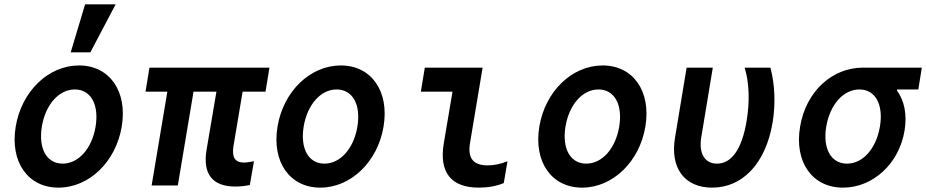

<svg xmlns="http://www.w3.org/2000/svg" viewBox="-20 -850 4245 880"><path d="M248 10C388 10 511 -108 538 -270C565 -432 482 -550 342 -550C202 -550 79 -432 52 -270C25 -108 108 10 248 10ZM267 -100C194 -100 155 -169 172 -271C189 -371 250 -440 323 -440C396 -440 435 -371 418 -269C401 -169 340 -100 267 -100ZM510 -830H370L304 -610H394Z M675 0H795L867 -430H972L927 -165C908 -53 953 5 1059 5C1079 5 1100 3 1125 -2L1144 -111C1122 -107 1110 -105 1098 -105C1057 -105 1042 -129 1050 -180L1092 -430H1197L1215 -540H665L647 -430H747Z M1448 10C1588 10 1711 -108 1738 -270C1765 -432 1682 -550 1542 -550C1402 -550 1279 -432 1252 -270C1225 -108 1308 10 1448 10ZM1467 -100C1394 -100 1355 -169 1372 -271C1389 -371 1450 -440 1523 -440C1596 -440 1635 -371 1618 -269C1601 -169 1540 -100 1467 -100Z M2192 -540H1927L1909 -430H2054L2014 -193C1992 -60 2047 10 2175 10C2216 10 2256 3 2289 -11L2306 -111C2274 -98 2243 -92 2215 -92C2149 -92 2123 -125 2134 -193Z M2648 10C2788 10 2911 -108 2938 -270C2965 -432 2882 -550 2742 -550C2602 -550 2479 -432 2452 -270C2425 -108 2508 10 2648 10ZM2667 -100C2594 -100 2555 -169 2572 -271C2589 -371 2650 -440 2723 -440C2796 -440 2835 -371 2818 -269C2801 -169 2740 -100 2667 -100Z M3511 -540H3393C3414 -471 3417 -385 3402 -296C3381 -168 3334 -100 3266 -100C3210 -100 3182 -147 3194 -220L3247 -540H3127L3074 -220C3050 -79 3118 10 3244 10C3385 10 3490 -103 3521 -288C3535 -372 3532 -462 3511 -540Z M3862 -100C3789 -100 3750 -169 3767 -270C3784 -371 3846 -440 3919 -440C3992 -440 4030 -371 4013 -270C3996 -169 3935 -100 3862 -100ZM3844 10C3980 10 4101 -99 4126 -252C4138 -325 4125 -389 4091 -435L4092 -440H4189L4205 -540H3935C3795 -540 3674 -432 3647 -269C3620 -108 3702 10 3844 10Z"/></svg>

Font: CommitMono
Style: Bold Italic
Weight: 700
Monospace: yes
Designer: Eigil Nikolajsen
Foundry: Eigil Nikolajsen
Version: Version 1.143